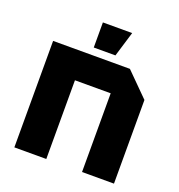

<svg xmlns="http://www.w3.org/2000/svg" viewBox="-132 -840 884 949"><g transform="rotate(20 310.0 -365.0)"><path d="M48 0V-560H452L572 -440V0H404V-414H216V0ZM248 -598V-730H402L362 -598Z"/></g></svg>

Font: Tektur
Style: Bold
Weight: 700
Designer: Adam Jagosz
Foundry: Adam Jagosz
Version: Version 1.005;gftools[0.9.30]